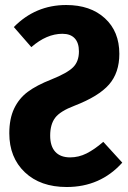

<svg xmlns="http://www.w3.org/2000/svg" viewBox="-20 -730 509 766"><path d="M244.1 -710Q340.8 -710 398.4 -657.2Q456.1 -604.5 456.1 -515.1Q456.1 -439.9 415 -392.8Q374 -345.7 276.9 -308.1Q220.2 -286.6 200.2 -260.3Q180.2 -233.9 180.2 -189Q180.2 -146.5 200.7 -124.3Q221.2 -102.1 259.8 -102.1Q293.9 -102.1 325.4 -117.9Q356.9 -133.8 392.1 -164.1L467.8 -81.1Q380.4 16.1 246.1 16.1Q141.1 16.1 79.1 -42.7Q17.1 -101.6 17.1 -198.2Q17.1 -256.3 36.4 -296.9Q55.7 -337.4 90.6 -363.5Q125.5 -389.6 185.1 -413.1Q248.5 -438.5 271.7 -461.7Q294.9 -484.9 294.9 -524.9Q294.9 -559.1 278.1 -577.1Q261.2 -595.2 229 -595.2Q166 -595.2 105 -542L35.2 -622.1Q121.6 -710 244.1 -710Z"/></svg>

Font: Fira Sans Compressed
Style: Bold
Weight: 700
Width: 1
Designer: Carrois Corporate & Edenspiekermann AG
Foundry: Carrois Corporate GbR & Edenspiekermann AG
Version: Version 4.203;PS 004.203;hotconv 1.0.88;makeotf.lib2.5.64775